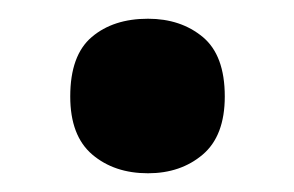

<svg xmlns="http://www.w3.org/2000/svg" viewBox="-20 -455 314 205"><path d="M55 -352Q55 -396 78 -415.5Q101 -435 138 -435Q173 -435 196.5 -415.5Q220 -396 220 -352Q220 -310 196.5 -290Q173 -270 138 -270Q102 -270 78.5 -290Q55 -310 55 -352Z"/></svg>

Font: Noto Sans Armenian SemiCondensed
Style: Bold
Weight: 700
Width: 4
Designer: Monotype Design Team
Foundry: Monotype Imaging Inc.
Version: Version 2.008; ttfautohint (v1.8.4.7-5d5b)